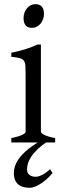

<svg xmlns="http://www.w3.org/2000/svg" viewBox="-20 -682 311 919"><path d="M231.4 146Q221.2 159.2 207.3 171.9Q193.4 184.6 178.7 194.6Q164.1 204.6 149.4 210.7Q134.8 216.8 122.6 216.8Q108.4 216.8 94.7 213.9Q81.1 210.9 70.3 203.1Q59.6 195.3 53 181.6Q46.4 168 46.4 146Q46.4 102.1 84.5 60.1Q112.8 29.3 160.2 0H34.2V-21Q67.4 -27.8 85 -35.9Q102.5 -43.9 102.5 -50.8V-327.1Q102.5 -352.1 101.6 -367.4Q100.6 -382.8 94.2 -391.4Q87.9 -399.9 74 -403.8Q60.1 -407.7 34.2 -410.2V-429.7Q49.3 -432.6 66.2 -436.8Q83 -440.9 99.6 -446Q116.2 -451.2 131.3 -457Q146.5 -462.9 159.2 -468.8H175.8V-50.8Q175.8 -44.9 192.1 -36.4Q208.5 -27.8 244.1 -21V0H200.2Q177.7 15.1 162.1 30.3Q140.6 50.8 128.9 68.8Q117.2 86.9 113.3 102.1Q109.4 117.2 109.4 128.9Q109.4 147 121.1 155.5Q132.8 164.1 151.4 164.1Q163.6 164.1 181.4 155.3Q199.2 146.5 219.7 127.9ZM190.4 -615.7Q190.4 -602.1 186 -589.8Q181.6 -577.6 174.1 -568.6Q166.5 -559.6 156.2 -554.2Q146 -548.8 133.8 -548.8Q111.8 -548.8 102.3 -561Q92.8 -573.2 92.8 -595.7Q92.8 -609.4 97.2 -621.6Q101.6 -633.8 109.4 -642.8Q117.2 -651.9 127.2 -657Q137.2 -662.1 148.9 -662.1Q190.4 -662.1 190.4 -615.7Z"/></svg>

Font: Gentium Plus Am
Style: Regular
Weight: 400
Designer: J. Victor Gaultney, Annie Olsen, Iska Routamaa, Becca Hirsbrunner
Foundry: SIL International
Version: Version 5.000